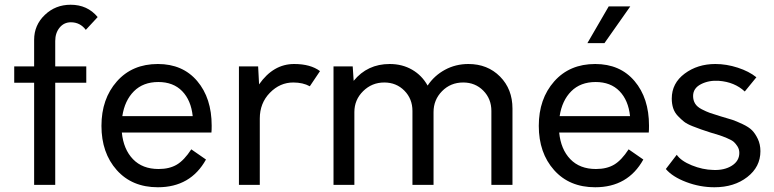

<svg xmlns="http://www.w3.org/2000/svg" viewBox="-20 -780 3266 810"><path d="M213 -607C213 -629.7 219.2 -648.5 231.5 -663.5C243.8 -678.5 259.7 -686 279 -686C305 -686 326 -675.3 342 -654L392 -708C363.3 -742.7 325.3 -760 278 -760C235.3 -760 199 -745.7 169 -717C139 -688.3 124 -653.3 124 -612V-500H40V-431H124V0H213V-431H344V-500H213Z M873 -250C873 -327.3 852.7 -390 812 -438C771.3 -486 716 -510 646 -510C574 -510 516.3 -485.5 473 -436.5C429.7 -387.5 408 -325 408 -249C408 -173 429.5 -110.8 472.5 -62.5C515.5 -14.2 573.3 10 646 10C738 10 805.7 -29 849 -107L787 -150C767 -119.3 746.7 -97.8 726 -85.5C705.3 -73.2 679.7 -67 649 -67C603.7 -67 567.7 -80.8 541 -108.5C514.3 -136.2 498.7 -173.7 494 -221H872C872.7 -227.7 873 -237.3 873 -250ZM648 -434C690 -434 723.5 -421.2 748.5 -395.5C773.5 -369.8 788.3 -334.7 793 -290H496C502.7 -334 519 -369 545 -395C571 -421 605.3 -434 648 -434Z M1221 -510C1162.3 -510 1113 -481.3 1073 -424L1069 -500H988V0H1076V-280C1076 -323.3 1090.2 -359.5 1118.5 -388.5C1146.8 -417.5 1179.7 -432 1217 -432C1244.3 -432 1267.7 -426.7 1287 -416L1330 -480C1303.3 -500 1267 -510 1221 -510Z M1956 -510C1920 -510 1887 -501.8 1857 -485.5C1827 -469.2 1802.7 -447 1784 -419C1768 -447.7 1746.2 -470 1718.5 -486C1690.8 -502 1659.3 -510 1624 -510C1561.3 -510 1510.7 -486.3 1472 -439L1468 -500H1387V0H1475V-307C1475 -341.7 1487.3 -371.2 1512 -395.5C1536.7 -419.8 1566.3 -432 1601 -432C1635 -432 1663.3 -420.5 1686 -397.5C1708.7 -374.5 1720 -346 1720 -312V0H1809V-307C1809 -341.7 1821 -371.2 1845 -395.5C1869 -419.8 1898.7 -432 1934 -432C1968 -432 1996.3 -420.5 2019 -397.5C2041.7 -374.5 2053 -346 2053 -312V0H2142V-322C2142 -376.7 2124.5 -421.7 2089.5 -457C2054.5 -492.3 2010 -510 1956 -510Z M2639 -753H2548L2458 -598H2530ZM2718 -250C2718 -327.3 2697.7 -390 2657 -438C2616.3 -486 2561 -510 2491 -510C2419 -510 2361.3 -485.5 2318 -436.5C2274.7 -387.5 2253 -325 2253 -249C2253 -173 2274.5 -110.8 2317.5 -62.5C2360.5 -14.2 2418.3 10 2491 10C2583 10 2650.7 -29 2694 -107L2632 -150C2612 -119.3 2591.7 -97.8 2571 -85.5C2550.3 -73.2 2524.7 -67 2494 -67C2448.7 -67 2412.7 -80.8 2386 -108.5C2359.3 -136.2 2343.7 -173.7 2339 -221H2717C2717.7 -227.7 2718 -237.3 2718 -250ZM2493 -434C2535 -434 2568.5 -421.2 2593.5 -395.5C2618.5 -369.8 2633.3 -334.7 2638 -290H2341C2347.7 -334 2364 -369 2390 -395C2416 -421 2450.3 -434 2493 -434Z M2994 10C3049.3 10 3095.5 -4.3 3132.5 -33C3169.5 -61.7 3188 -98 3188 -142C3188 -161.3 3184.3 -178.7 3177 -194C3169.7 -209.3 3161.5 -221.5 3152.5 -230.5C3143.5 -239.5 3130.2 -248.2 3112.5 -256.5C3094.8 -264.8 3080.5 -270.8 3069.5 -274.5C3058.5 -278.2 3042.3 -283 3021 -289C3001 -295 2985.8 -299.8 2975.5 -303.5C2965.2 -307.2 2953.5 -312.3 2940.5 -319C2927.5 -325.7 2918.2 -333.7 2912.5 -343C2906.8 -352.3 2904 -363 2904 -375C2904 -397 2915.2 -413.7 2937.5 -425C2959.8 -436.3 2985 -441 3013 -439C3057 -435.7 3093.3 -420.7 3122 -394L3171 -454C3150.3 -470.7 3124.2 -484.2 3092.5 -494.5C3060.8 -504.8 3029.3 -510 2998 -510C2948 -510 2904.8 -496.5 2868.5 -469.5C2832.2 -442.5 2814 -407.3 2814 -364C2814 -349.3 2816 -335.8 2820 -323.5C2824 -311.2 2830.7 -300.2 2840 -290.5C2849.3 -280.8 2858 -272.8 2866 -266.5C2874 -260.2 2886 -253.8 2902 -247.5C2918 -241.2 2930 -236.7 2938 -234L2977 -221C2995 -215.7 3007.7 -211.8 3015 -209.5C3022.3 -207.2 3032.8 -203.2 3046.5 -197.5C3060.2 -191.8 3069.8 -186.5 3075.5 -181.5C3081.2 -176.5 3086.5 -170 3091.5 -162C3096.5 -154 3099 -145 3099 -135C3099 -112.3 3088.5 -94.3 3067.5 -81C3046.5 -67.7 3020.3 -61.7 2989 -63C2959 -63.7 2928.8 -70.2 2898.5 -82.5C2868.2 -94.8 2847 -109.7 2835 -127L2789 -67C2807.7 -45 2836.3 -26.7 2875 -12C2913.7 2.7 2953.3 10 2994 10Z"/></svg>

Font: Orkney
Style: Regular
Weight: 400
Designer: Samuel Oakes and Alfredo Marco Pradil
Foundry: Alfredo Marco Pradil
Version: 1.0; ttfautohint (v1.5)